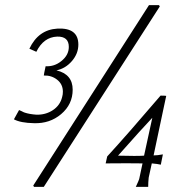

<svg xmlns="http://www.w3.org/2000/svg" viewBox="-20 -687 726 745"><path d="M597 -667 600 -662 150 38H112L109 33L558 -667ZM199 -414Q262 -399 262 -339Q262 -282 217 -244Q173 -207 112 -209Q60 -210 34 -224L54 -260Q59 -258 64 -255.5Q69 -253 72 -251.5Q75 -250 76 -250Q94 -244 121 -242Q157 -241 185 -259.5Q213 -278 221 -310Q224 -320 224 -331Q224 -360 202 -377.5Q180 -395 150 -394Q150 -398 157 -430Q191 -428 218 -450Q247 -473 247 -505Q247 -546 202 -545Q149 -543 121 -486L94 -498Q129 -572 203 -576Q284 -580 284 -514Q284 -479 259 -450Q234 -421 199 -414ZM625 -315Q621 -297 614.5 -266Q608 -235 596.5 -181Q585 -127 576 -84Q591 -84 612 -88L604 -48Q592 -51 569 -53L557 2Q555 20 555 38H507Q519 12 520 8Q520 7 533 -53Q481 -54 390 -53L396 -80Q474 -165 603 -316Q620 -316 625 -315ZM571 -230Q532 -189 438 -83Q512 -81 539 -83Q561 -186 571 -230Z"/></svg>

Font: GFS Neohellenic Rg
Style: Italic
Weight: 400
Italic angle: -12°
Designer: Takis Katsoulidis and George D. Matthiopoulos
Foundry: Takis Katsoulidis and George D. Matthiopoulos
Version: Version 1.0